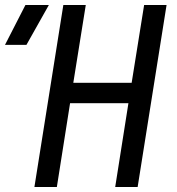

<svg xmlns="http://www.w3.org/2000/svg" viewBox="-89 -750 709 770"><path d="M-69 -570 13 -730H107L17 -570ZM49 0 165 -730H255L205 -418H439L489 -730H579L463 0H373L426 -336H192L139 0Z"/></svg>

Font: JetBrains Mono NL
Style: Italic
Weight: 400
Italic angle: -9°
Monospace: yes
Designer: Philipp Nurullin, Konstantin Bulenkov
Foundry: JetBrains
Version: Version 2.305; ttfautohint (v1.8.4.7-5d5b)